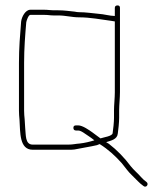

<svg xmlns="http://www.w3.org/2000/svg" viewBox="-20 -640 615 709"><path d="M177 -583H194C223 -583 245 -576 272 -576C313 -576 353 -568 391 -563L403 -561H404V-299C404 -279 401 -251 401 -234V-205C401 -190 398 -161 396 -149C396 -137 362 -133 351 -129C340 -137 330 -145 320 -152C310 -159 285 -177 269 -177H261C254 -177 251 -174 251 -168C251 -162 254 -158 261 -158H269C273 -158 279 -156 287 -151C304 -139 312 -135 327 -123C328 -122 328 -122 329 -122C313 -117 293 -112 274 -110C258 -109 250 -106 232 -106H101C72 -106 76 -142 73 -168L71 -200C70 -210 69 -220 69 -231V-408C69 -462 73 -511 77 -558C78 -564 85 -585 92 -585H145C158 -585 165 -583 177 -583ZM144 -604H92C74 -604 60 -578 58 -560C54 -510 50 -464 50 -408V-231C50 -220 51 -209 52 -198C55 -151 51 -87 101 -87H232C241 -87 248 -87 255 -88C283 -94 313 -98 338 -104L348 -108C380 -88 405 -65 430 -37C444 -20 452 -7 468 8C483 22 494 36 510 47C520 55 531 40 521 32C513 26 508 22 501 14C491 2 473 -13 463 -26C440 -57 412 -86 382 -109L372 -115C390 -121 413 -125 415 -147C417 -160 420 -189 420 -205V-234C420 -252 423 -279 423 -300V-611C423 -617 420 -620 414 -620C408 -620 404 -617 404 -611V-581C386 -581 363 -588 344 -589C321 -591 297 -595 272 -595C266 -595 261 -596 256 -597C236 -599 217 -602 194 -602H177C166 -602 157 -604 144 -604Z"/></svg>

Font: Electronic
Style: ExThn
Weight: 100
Version: Version 1.011